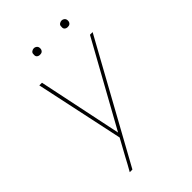

<svg xmlns="http://www.w3.org/2000/svg" viewBox="-263 -804 1126 1126"><g transform="rotate(-45 300.0 -241.0)"><path d="M124 215Q136 194 147.5 173Q159 152 170 131L226 29L109 -520H131L240 2L529 -520H551L146 215ZM469 -644Q463 -644 457.5 -646Q452 -648 448 -652.5Q444 -657 443.5 -663.5Q443 -670 444 -676Q444 -681 446.5 -685Q449 -689 453 -691.5Q457 -694 461 -695.5Q465 -697 470 -697Q476 -697 481.5 -694.5Q487 -692 491 -687.5Q495 -683 496 -676.5Q497 -670 496 -664Q495 -659 492.5 -655Q490 -651 486.5 -648.5Q483 -646 478.5 -645Q474 -644 469 -644ZM239 -644Q233 -644 227.5 -646Q222 -648 218 -652.5Q214 -657 213.5 -663.5Q213 -670 214 -676Q214 -681 216.5 -685Q219 -689 223 -691.5Q227 -694 231 -695.5Q235 -697 240 -697Q246 -697 251.5 -694.5Q257 -692 261 -687.5Q265 -683 266 -676.5Q267 -670 266 -664Q265 -659 262.5 -655Q260 -651 256.5 -648.5Q253 -646 248.5 -645Q244 -644 239 -644Z"/></g></svg>

Font: Iosevka Thin Extended Oblique
Style: Regular
Weight: 100
Width: 7
Italic angle: -9°
Monospace: yes
Designer: Belleve Invis
Foundry: Belleve Invis
Version: Version 32.5.0; ttfautohint (v1.8.4)